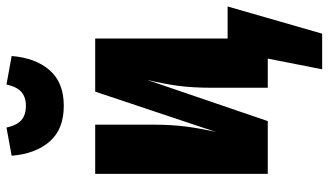

<svg xmlns="http://www.w3.org/2000/svg" viewBox="-231 -616 1015 593"><g transform="rotate(-90 276.5 -319.5)"><path d="M92 -791 179 -807Q186 -775 202 -761Q218 -747 246 -747Q273 -747 289 -761Q305 -775 312 -807L400 -791Q394 -717 356 -673.5Q318 -630 246 -630Q174 -630 136 -673.5Q98 -717 92 -791ZM553 -124 469 168H359L392 0H302V-174Q302 -233 308 -277Q314 -321 326 -372L199 0H36V-533H188V-356Q188 -297 182 -251.5Q176 -206 165 -159L290 -533H454V-124Z"/></g></svg>

Font: Fira Sans Compressed ExtraBold
Style: Regular
Weight: 800
Width: 1
Designer: bBox Type GmbH & Carrois Corporate GbR & Edenspiekermann AG
Foundry: bBox Type GmbH & Carrois Corporate GbR & Edenspiekermann AG
Version: Version 4.301